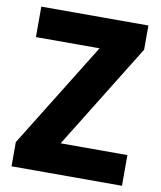

<svg xmlns="http://www.w3.org/2000/svg" viewBox="-81 -779 708 844"><g transform="rotate(10 273.0 -357.0)"><path d="M521 0V-137H223L513 -606V-714H35V-578H319L28 -108V0Z"/></g></svg>

Font: Noto Sans Lao Looped SemiCondensed ExtraBold
Style: Regular
Weight: 800
Width: 4
Designer: Mark Frömberg, Ben Mitchell
Foundry: The Fontpad Ltd
Version: Version 1.002